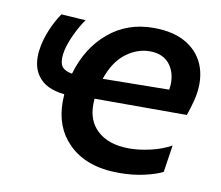

<svg xmlns="http://www.w3.org/2000/svg" viewBox="-63 -587 775 672"><g transform="rotate(10 324.0 -251.5)"><path d="M399 9Q282 9 218.5 -55.5Q162.5 -111.5 162.5 -202.5Q162.5 -215.5 163.5 -229Q96 -235.5 68 -276Q49 -303 49 -342Q49 -361.5 53.5 -383.5Q59 -410.5 71.8 -441.2Q84.5 -472 105 -502.5L192 -497Q173.5 -471.5 158 -437.8Q142.5 -404 137.5 -380.5Q134 -365 134 -352Q134 -339.5 137.5 -330Q144 -310.5 177.5 -304.5Q205 -399.5 271.8 -455.8Q338.5 -512 431.5 -512Q505 -512 551.5 -482.8Q598 -453.5 614.5 -403Q623 -377 623 -347Q623 -319 615.5 -288Q608 -259 598.5 -232H270.5Q269.5 -221.5 269.5 -211.5Q269.5 -154 304.5 -120.5Q345 -81.5 420 -81.5Q455 -81.5 495.2 -90.8Q535.5 -100 568 -118L553.5 -22Q534 -11 491.8 -1Q449.5 9 399 9ZM433 -429Q388 -429 348 -398.8Q308 -368.5 286.5 -305.5L522.5 -308.5Q524.5 -321.5 524.5 -333Q524.5 -368 507 -394Q483 -429 433 -429Z"/></g></svg>

Font: Heraclito Medium
Style: Italic
Weight: 500
Italic angle: -12°
Designer: Kostas Bartsokas (font) & Cristiano Sobral (main changes)
Foundry: Kostas Bartsokas (font) & Cristiano Sobral (main changes)
Version: Version 1.00;July 8, 2020;FontCreator 13.0.0.2655 64-bit